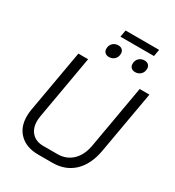

<svg xmlns="http://www.w3.org/2000/svg" viewBox="-230 -1121 1154 1264"><g transform="rotate(30 347.5 -489.5)"><path d="M67 -173Q67 -199 71 -222L155 -700H229L145 -220Q141 -192 141 -181Q141 -124 172.5 -91Q204 -58 258 -58H366Q433 -58 478 -100.5Q523 -143 537 -220L621 -700H695L611 -222Q591 -112 527.5 -52Q464 8 366 8H258Q169 8 118 -41Q67 -90 67 -173ZM348 -987H603L594 -935H339ZM298 -820Q298 -846 314.5 -862.5Q331 -879 357 -879Q376 -879 387 -868Q398 -857 398 -840Q398 -814 381.5 -797.5Q365 -781 339 -781Q320 -781 309 -792Q298 -803 298 -820ZM497 -820Q497 -846 513.5 -862.5Q530 -879 556 -879Q575 -879 586 -868Q597 -857 597 -840Q597 -814 580.5 -797.5Q564 -781 538 -781Q519 -781 508 -792Q497 -803 497 -820Z"/></g></svg>

Font: Bai Jamjuree
Style: Italic
Weight: 400
Italic angle: -10°
Version: Version 1.000; ttfautohint (v1.6)